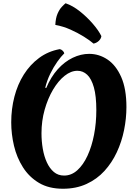

<svg xmlns="http://www.w3.org/2000/svg" viewBox="-20 -1135 845 1180"><path d="M367 25Q280 25 219.5 -11Q159 -47 121 -107Q83 -167 66 -239Q49 -311 49 -383Q49 -465 68.5 -540.5Q88 -616 126.5 -677Q165 -738 220.5 -779Q276 -820 347 -833Q356 -832 365 -823.5Q374 -815 375 -807Q356 -789 332.5 -756Q309 -723 289 -682Q269 -641 258 -596L264 -594Q293 -663 335 -709.5Q377 -756 427 -780Q477 -804 528 -804Q589 -804 641 -769Q693 -734 725 -661.5Q757 -589 757 -477Q757 -407 742.5 -335.5Q728 -264 698 -199.5Q668 -135 622 -84.5Q576 -34 512 -4.5Q448 25 367 25ZM374 -56Q419 -56 455.5 -89Q492 -122 518 -178.5Q544 -235 558 -307Q572 -379 572 -458Q572 -545 557 -598Q542 -651 516 -675.5Q490 -700 456 -700Q416 -700 377 -669Q338 -638 306 -584Q274 -530 254.5 -461Q235 -392 235 -316Q235 -267 243 -220.5Q251 -174 268 -137Q285 -100 311 -78Q337 -56 374 -56ZM603 -913Q601 -897 587.5 -884Q574 -871 555 -867Q532 -887 495 -910Q458 -933 413.5 -953Q369 -973 320 -982Q322 -1024 333.5 -1050.5Q345 -1077 359.5 -1092.5Q374 -1108 383 -1115Q427 -1100 470.5 -1065.5Q514 -1031 550 -989.5Q586 -948 603 -913Z"/></svg>

Font: Merienda ExtraBold
Style: Regular
Weight: 800
Designer: Eduardo Rodriguez Tunni
Foundry: Eduardo Rodriguez Tunni
Version: Version 2.001